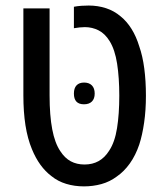

<svg xmlns="http://www.w3.org/2000/svg" viewBox="-20 -660 592 690"><path d="M281.7 9.8Q247.6 9.8 217.8 0.7Q188 -8.3 164.6 -27.3Q143.1 -43.5 125.5 -67.6Q107.9 -91.8 94.7 -124Q79.1 -161.6 71.5 -209.7Q64 -257.8 64 -316.9V-629.9H158.2V-316.9Q158.2 -245.1 167.7 -195.3Q177.2 -145.5 196.8 -116.7Q212.9 -91.8 234.4 -80.3Q255.9 -68.8 283.7 -68.8Q312.5 -68.8 334.5 -81.1Q356.4 -93.3 372.1 -118.2Q392.6 -148.9 400.6 -199.5Q408.7 -250 408.7 -316.4Q408.7 -380.4 400.9 -430.9Q393.1 -481.4 374 -512.2Q357.4 -539.1 334.5 -550.8Q311.5 -562.5 285.2 -562.5Q275.9 -562.5 266.4 -561.5Q256.8 -560.5 245.6 -558.6V-635.7Q258.8 -638.2 272.7 -639.2Q286.6 -640.1 298.8 -640.1Q331.5 -640.1 360.8 -630.6Q390.1 -621.1 413.6 -601.1Q435.5 -583.5 452.6 -556.2Q469.7 -528.8 480.5 -493.2Q492.7 -458.5 498.5 -413.8Q504.4 -369.1 504.4 -315.9Q504.4 -264.2 498 -219.7Q491.7 -175.3 480.5 -140.6Q467.3 -101.6 446.5 -72.5Q425.8 -43.5 399.4 -25.4Q374.5 -6.8 344.5 1.5Q314.5 9.8 281.7 9.8ZM281.7 -285.2Q245.6 -285.2 245.6 -323.7Q245.6 -343.3 255.1 -353.3Q264.6 -363.3 282.2 -363.3Q300.3 -363.3 310.3 -353Q320.3 -342.8 320.3 -323.7Q320.3 -305.2 310.3 -295.2Q300.3 -285.2 281.7 -285.2Z"/></svg>

Font: Open Sans SemiCondensed Medium
Style: Regular
Weight: 500
Width: 4
Designer: Monotype Design Team
Foundry: Monotype Imaging Inc.
Version: Version 3.000